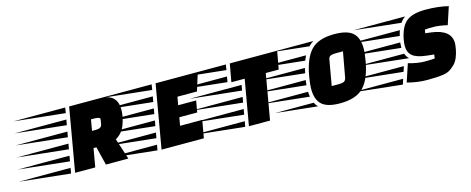

<svg xmlns="http://www.w3.org/2000/svg" viewBox="-285 -1037 3795 1547"><g transform="rotate(-15 1612.0 -263.5)"><path d="M550 -529Q696 -529 696 -397Q696 -337 672 -272.5Q648 -208 591 -176L648 0H461L423 -154H399L372 0H204L296 -529ZM513 -356Q513 -357 514 -366Q514 -383 461 -383H439L423 -291H455Q501 -291 507 -321ZM171 -3 -253 -48H179ZM205 -196 -219 -241H213ZM222 -292 -202 -337H230ZM239 -388 -185 -433H247ZM256 -484 -168 -529H263ZM188 -100 -236 -145H196Z M1280 -215H1131L1119 -147H1304L1278 0H925L1017 -529H1369L1322 -379H1159L1147 -311H1297ZM892 -3 468 -48H900ZM926 -196 502 -241H934ZM943 -292 519 -337H951ZM960 -388 536 -433H968ZM977 -484 553 -529H984ZM909 -100 485 -145H917Z M2004 -379H1896L1830 0H1654L1720 -379H1609L1636 -529H2031ZM1624 -3 1200 -48H1632ZM1658 -196 1234 -241H1666ZM1675 -292 1251 -337H1683ZM1579 -388 1155 -433H1587ZM1596 -484 1172 -529H1603ZM1641 -100 1217 -145H1649Z M2509 -539Q2617 -539 2663 -497.5Q2709 -456 2709 -368Q2709 -325 2698 -264Q2673 -120 2610 -54Q2547 12 2412 12Q2306 12 2261 -29.5Q2216 -71 2216 -158Q2216 -203 2227 -264Q2252 -408 2314 -473.5Q2376 -539 2509 -539ZM2441 -140Q2470 -140 2484.5 -147Q2499 -154 2504 -178L2542 -387H2481Q2453 -387 2437.5 -380Q2422 -373 2419 -350L2382 -140ZM2192 -241Q2188 -210 2187 -199L1793 -241ZM2211 -337 2202 -295 1811 -337ZM2186 -145Q2186 -129 2190 -103L1797 -145ZM2246 -433Q2234 -407 2229 -393L1851 -433ZM2207 -48Q2219 -24 2233 -11L1884 -48ZM2333 -529Q2309 -515 2292 -496L1985 -529Z M2521 -48H2953L2939 -3ZM3029 -433Q3023 -417 3016 -388L2598 -433ZM3004 -300V-292L2580 -337H3006Q3004 -313 3004 -300ZM2971 -101 2554 -145H2985ZM3098 -529Q3071 -509 3057 -487L2667 -529ZM3013 -241Q3022 -215 3042 -196L2619 -241ZM3412 -372Q3344 -388 3296 -388Q3248 -388 3225 -385L3220 -356L3270 -350Q3431 -329 3431 -217Q3431 -204 3425 -168.5Q3419 -133 3405 -100Q3391 -67 3369.5 -46.5Q3348 -26 3327.5 -13.5Q3307 -1 3275 4Q3225 12 3141.5 12Q3058 12 2973 -11L3022 -159Q3100 -137 3158.5 -137Q3217 -137 3241 -140L3246 -172L3183 -179Q3102 -188 3068 -217Q3034 -246 3034 -300Q3034 -320 3039 -350Q3059 -457 3111 -498Q3163 -539 3269.5 -539Q3376 -539 3460 -518Z"/></g></svg>

Font: Faster One
Style: Regular
Weight: 400
Designer: Eduardo Rodriguez Tunni
Foundry: Eduardo Rodriguez Tunni
Version: Version 1.002